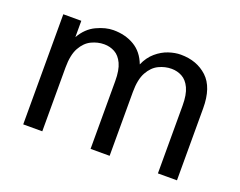

<svg xmlns="http://www.w3.org/2000/svg" viewBox="-90 -691 1063 852"><g transform="rotate(20 442.0 -265.0)"><path d="M82 0V-520H167V-443Q194 -490 236.5 -510Q279 -530 316 -530Q372 -530 414.5 -505Q457 -480 477 -427Q493 -464 520 -487Q547 -510 577 -520Q607 -530 634 -530Q710 -530 759 -484.5Q808 -439 808 -340V0H718V-320Q718 -372 704 -402Q690 -432 667 -444.5Q644 -457 617 -457Q586 -457 557 -443Q528 -429 509 -395Q490 -361 490 -301V0H400V-320Q400 -372 386 -402Q372 -432 349 -444.5Q326 -457 299 -457Q268 -457 239 -443Q210 -429 191 -395Q172 -361 172 -301V0Z"/></g></svg>

Font: Hedvig Letters Sans
Style: Regular
Weight: 400
Designer: Alexander Örn & Tor Weibull
Foundry: Kanon Foundry
Version: Version 1.000; ttfautohint (v1.8.4.7-5d5b)